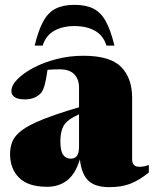

<svg xmlns="http://www.w3.org/2000/svg" viewBox="-20 -757 634 792"><path d="M594 -45.5Q554.5 -13.5 517.8 0.8Q481 15 430.5 15Q373 15 344.8 -11.5Q316.5 -38 309.5 -99.5Q291 -39 256.8 -12.8Q222.5 13.5 174.5 13.5Q96 13.5 58.8 -23.8Q21.5 -61 21.5 -121Q21.5 -150.5 31.5 -174.2Q41.5 -198 70.5 -219.8Q99.5 -241.5 156 -264.2Q212.5 -287 306 -314.5V-396Q306 -430 286.5 -450.5Q267 -471 226.5 -471Q197 -471 176 -469Q169.5 -424 164.2 -405.8Q159 -387.5 151.5 -376.5Q142.5 -364 124.8 -355.5Q107 -347 84 -347Q53.5 -347 40.2 -356.5Q27 -366 27 -381Q27 -404.5 51.5 -429.8Q76 -455 117.8 -477.2Q159.5 -499.5 213 -513.2Q266.5 -527 324 -527Q434.5 -527 479.8 -480.8Q525 -434.5 525 -354V-100Q525 -69 554.5 -69Q574 -69 594 -76.5ZM229 -174.5Q229 -135 240.2 -118.8Q251.5 -102.5 272.5 -102.5Q288 -102.5 297 -113.5Q306 -124.5 306 -154.5V-285.5Q257 -263.5 243 -239.2Q229 -215 229 -174.5ZM287.5 -649.5Q238 -649.5 203.5 -630Q169 -610.5 156 -569H123Q138.5 -633 158.8 -669.5Q179 -706 209.8 -721.5Q240.5 -737 287.5 -737Q334.5 -737 365.2 -721.5Q396 -706 416.2 -669.5Q436.5 -633 452 -569H419Q406.5 -610.5 371.8 -630Q337 -649.5 287.5 -649.5Z"/></svg>

Font: Newsreader 72pt ExtraBold
Style: Regular
Weight: 800
Designer: Hugues Gentile
Foundry: Production Type
Version: Version 1.003; ttfautohint (v1.8.3)